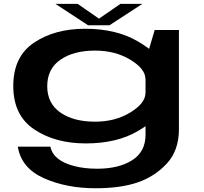

<svg xmlns="http://www.w3.org/2000/svg" viewBox="-20 -741 1062 998"><path d="M476.5 237.5Q606 237.5 694.5 207.5Q783 177.5 846.5 109.8Q910 42 910 -69V-585H784L736.5 -424V-41Q736.5 48 666.8 92Q597 136 485 136Q419 136 365.8 122.2Q312.5 108.5 281 83.5Q249.5 58.5 242 21.5H72.5Q91 133 208 185.2Q325 237.5 476.5 237.5ZM425.5 4.5Q588 4.5 698 -60.5Q808 -125.5 808 -169L736 -257.5Q736 -204.5 657.5 -156.5Q579 -108.5 474 -108.5Q362.5 -108.5 294 -156Q225.5 -203.5 225.5 -293Q225.5 -383 294 -430.5Q362.5 -478 474 -478Q579 -478 657.5 -430.5Q736 -383 736 -330L807 -417.5Q807 -461 696 -526.2Q585 -591.5 422.5 -591.5Q264.5 -591.5 156.8 -519.2Q49 -447 49 -294Q49 -141 158.2 -68.2Q267.5 4.5 425.5 4.5ZM438 -609.5H549L720 -721H606L494.5 -644L383.5 -721H268Z"/></svg>

Font: Anybody ExtraExpanded SemiBold
Style: Regular
Weight: 600
Width: 8
Version: Version 1.113;gftools[0.9.25]